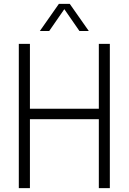

<svg xmlns="http://www.w3.org/2000/svg" viewBox="-20 -965 660 985"><path d="M76.5 0V-740H133.5V-407H487V-740H543.5V0H487V-353.5H133.5V0ZM184.5 -806 282 -945H338L435.5 -806H387.5L310 -918L232.5 -806Z"/></svg>

Font: Encode Sans Condensed Condensed Light
Style: Regular
Weight: 300
Width: 3
Designer: Multiple Designers
Foundry: Impallari Type
Version: Version 3.000; ttfautohint (v1.8.3) -l 8 -r 50 -G 200 -x 14 